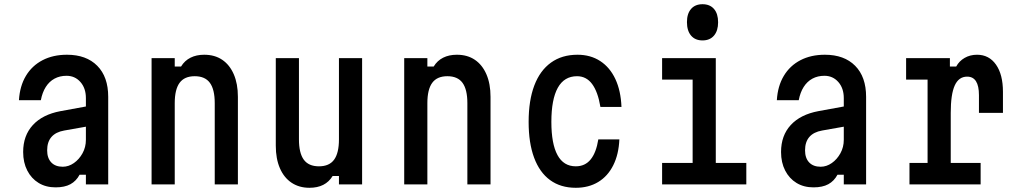

<svg xmlns="http://www.w3.org/2000/svg" viewBox="-20 -876 4840 912"><path d="M398 -372V-276L285 -256Q245 -249 224.5 -225.5Q204 -202 204 -162Q204 -125 223.5 -104.5Q243 -84 278 -84Q306 -84 331 -101.5Q356 -119 372 -148Q388 -177 388 -212V-410Q388 -457 362 -486.5Q336 -516 296 -516Q264 -516 239 -502.5Q214 -489 197.5 -463Q181 -437 174 -400H70Q74 -467 103 -515.5Q132 -564 182 -590Q232 -616 298 -616Q390 -616 442 -563.5Q494 -511 494 -416V0H388V-46H358Q342 -16 314.5 -1Q287 14 244 14Q198 14 163.5 -7Q129 -28 109.5 -66Q90 -104 90 -154Q90 -232 136 -282Q182 -332 267 -348Z M700 0V-600H810V-560H840Q857 -588 885 -602Q913 -616 950 -616Q1000 -616 1035.5 -592Q1071 -568 1090.5 -523Q1110 -478 1110 -416V0H1000V-386Q1000 -451 977 -482.5Q954 -514 905 -514Q856 -514 833 -482.5Q810 -451 810 -386V0Z M1700 -600V0H1590V-40H1560Q1543 -12 1515.5 2Q1488 16 1450 16Q1401 16 1365 -8Q1329 -32 1309.5 -77Q1290 -122 1290 -184V-600H1400V-214Q1400 -149 1423 -117.5Q1446 -86 1495 -86Q1544 -86 1567 -117.5Q1590 -149 1590 -214V-600Z M1900 0V-600H2010V-560H2040Q2057 -588 2085 -602Q2113 -616 2150 -616Q2200 -616 2235.5 -592Q2271 -568 2290.5 -523Q2310 -478 2310 -416V0H2200V-386Q2200 -451 2177 -482.5Q2154 -514 2105 -514Q2056 -514 2033 -482.5Q2010 -451 2010 -386V0Z M2715 16Q2643 16 2593 -20.5Q2543 -57 2517 -127Q2491 -197 2491 -297Q2491 -399 2518 -470Q2545 -541 2597 -578.5Q2649 -616 2723 -616Q2785 -616 2831 -586Q2877 -556 2903 -500.5Q2929 -445 2932 -368H2832Q2820 -440 2792.5 -477Q2765 -514 2721 -514Q2660 -514 2629.5 -459Q2599 -404 2599 -297Q2599 -193 2628 -139.5Q2657 -86 2715 -86Q2759 -86 2785.5 -118.5Q2812 -151 2822 -214H2922Q2919 -143 2893 -91Q2867 -39 2821.5 -11.5Q2776 16 2715 16Z M3125 -600H3380V-102H3525V0H3125V-102H3270V-498H3125ZM3317 -684Q3282 -684 3262.5 -707Q3243 -730 3243 -771Q3243 -811 3262.5 -833.5Q3282 -856 3317 -856Q3352 -856 3371.5 -833.5Q3391 -811 3391 -770Q3391 -730 3371.5 -707Q3352 -684 3317 -684Z M3998 -372V-276L3885 -256Q3845 -249 3824.5 -225.5Q3804 -202 3804 -162Q3804 -125 3823.5 -104.5Q3843 -84 3878 -84Q3906 -84 3931 -101.5Q3956 -119 3972 -148Q3988 -177 3988 -212V-410Q3988 -457 3962 -486.5Q3936 -516 3896 -516Q3864 -516 3839 -502.5Q3814 -489 3797.5 -463Q3781 -437 3774 -400H3670Q3674 -467 3703 -515.5Q3732 -564 3782 -590Q3832 -616 3898 -616Q3990 -616 4042 -563.5Q4094 -511 4094 -416V0H3988V-46H3958Q3942 -16 3914.5 -1Q3887 14 3844 14Q3798 14 3763.5 -7Q3729 -28 3709.5 -66Q3690 -104 3690 -154Q3690 -232 3736 -282Q3782 -332 3867 -348Z M4284 -600H4492V-560H4522Q4536 -586 4562 -601Q4588 -616 4621 -616Q4678 -616 4711 -569Q4744 -522 4744 -440V-340H4630V-424Q4630 -512 4574 -512Q4534 -512 4515 -470Q4496 -428 4496 -340V-102H4638V0H4300V-102H4386V-498H4284Z"/></svg>

Font: Martian Mono Condensed
Style: Regular
Weight: 400
Width: 3
Designer: Roman Shamin
Foundry: Evil Martians
Version: Version 1.000